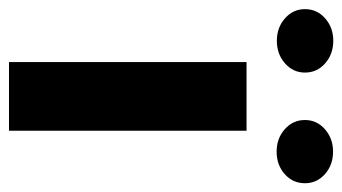

<svg xmlns="http://www.w3.org/2000/svg" viewBox="-242 -574 761 427"><g transform="rotate(90 138.5 -360.5)"><path d="M215.8 -528.3V0H63V-528.3ZM-54.7 -658.2Q-54.7 -685.1 -34.2 -703.1Q-13.7 -721.2 15.6 -721.2Q45.4 -721.2 65.9 -703.1Q86.4 -685.1 86.4 -658.2Q86.4 -631.8 65.9 -613.8Q45.4 -595.7 15.6 -595.7Q-13.7 -595.7 -34.2 -613.8Q-54.7 -631.8 -54.7 -658.2ZM191.9 -658.2Q191.9 -684.6 212.4 -702.6Q232.9 -720.7 262.2 -720.7Q292 -720.7 312.3 -702.6Q332.5 -684.6 332.5 -658.2Q332.5 -631.3 312.3 -613.3Q292 -595.2 262.2 -595.2Q232.9 -595.2 212.4 -613.3Q191.9 -631.3 191.9 -658.2Z"/></g></svg>

Font: Vazirmatn UI FD ExtraBold
Style: Regular
Weight: 800
Designer: Saber Rastikerdar
Foundry: Saber Rastikerdar
Version: Version 33.003